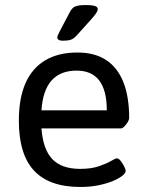

<svg xmlns="http://www.w3.org/2000/svg" viewBox="-20 -738 579 764"><path d="M300 6Q176 6 115.5 -59Q55 -124 55 -258Q55 -347 81.5 -407Q108 -467 160 -498Q212 -529 288 -529Q357 -529 402.5 -499Q448 -469 471 -411Q494 -353 494 -268Q494 -262 488.5 -252.5Q483 -243 475 -235Q467 -227 461 -227H145Q151 -144 188 -105Q225 -66 299 -66Q343 -66 373.5 -76.5Q404 -87 422 -97.5Q440 -108 445 -108Q452 -108 460 -98Q468 -88 474 -76Q480 -64 480 -58Q480 -49 466 -38Q452 -27 427.5 -17Q403 -7 370.5 -0.5Q338 6 300 6ZM145 -299H405Q405 -378 375 -417.5Q345 -457 285 -457Q220 -457 185 -417.5Q150 -378 145 -299ZM230 -576Q219 -576 213.5 -579.5Q208 -583 208 -589Q208 -594 211.5 -600.5Q215 -607 219 -616L259 -692Q264 -701 270 -706.5Q276 -712 288 -715Q300 -718 321 -718Q344 -718 356.5 -714.5Q369 -711 369 -702Q369 -695 363 -686Q357 -677 342 -660L288 -600Q274 -584 262 -580Q250 -576 230 -576Z"/></svg>

Font: Asap
Style: Regular
Weight: 400
Designer: Pablo Cosgaya
Foundry: Omnibus-Type
Version: Version 3.001